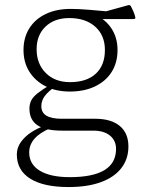

<svg xmlns="http://www.w3.org/2000/svg" viewBox="-20 -530 586 776"><path d="M257 226Q156 226 102 192Q48 158 48 94Q48 67 64.5 44Q81 21 106.5 4.5Q132 -12 157 -20L184 -12Q141 6 119.5 30.5Q98 55 98 86Q98 134 141 160Q184 186 262 186Q449 186 449 72Q449 38 424.5 18Q400 -2 357 -2H231Q163 -2 131 -24Q99 -46 99 -91Q99 -109 106 -123.5Q113 -138 132.5 -153.5Q152 -169 186 -189L207 -183Q175 -161 161 -142Q147 -123 147 -101Q147 -75 167.5 -62.5Q188 -50 230 -50H365Q429 -50 464 -21Q499 8 499 62Q499 113 470 150Q441 187 387 206.5Q333 226 257 226ZM263 -198Q330 -198 367 -232Q404 -266 404 -328Q404 -387 365 -422Q326 -457 260 -457Q200 -457 164 -422.5Q128 -388 128 -331Q128 -272 165 -235Q202 -198 263 -198ZM345 -477Q397 -461 426 -421.5Q455 -382 455 -328Q455 -277 431.5 -239.5Q408 -202 364.5 -181Q321 -160 262 -160Q206 -160 164 -181.5Q122 -203 98.5 -240.5Q75 -278 75 -328Q75 -378 98.5 -415.5Q122 -453 165 -473.5Q208 -494 265 -494Q298 -494 339.5 -490.5Q381 -487 436 -482L393 -480L498 -509Q505 -511 509 -505Q514 -495 519 -484Q524 -473 527 -460Q528 -453 520 -453H344Z"/></svg>

Font: Hahmlet ExtraLight
Style: Regular
Weight: 250
Designer: Minjoo Ham & Mark Frömberg
Foundry: hypertype
Version: Version 1.002